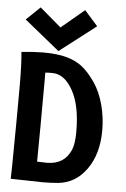

<svg xmlns="http://www.w3.org/2000/svg" viewBox="-59 -925 637 972"><g transform="rotate(5 259.0 -438.5)"><path d="M216.8 -663.6 38.1 -808.6 108.4 -876 216.8 -783.7 334 -881.8 401.4 -805.7ZM196.8 -550.3H182.1Q168.5 -550.3 160.2 -548.8Q160.6 -536.1 160.6 -506.3Q160.6 -491.2 160.4 -470Q160.2 -448.7 160.2 -431.6Q160.2 -288.1 158.2 -96.7Q201.2 -95.2 206.5 -95.2H208Q296.9 -95.2 329.6 -172.4Q342.8 -203.6 342.8 -265.6Q342.8 -398.9 300 -474.6Q257.3 -550.3 196.8 -550.3ZM34.2 -62.5Q34.2 -70.3 34.9 -132.8Q35.6 -195.3 36.4 -283.2Q37.1 -371.1 37.1 -439.9V-477.1Q37.1 -581.1 30.8 -643.1Q100.1 -649.9 140.6 -649.9Q212.9 -649.9 260.7 -636.7Q308.6 -623.5 342 -596.7Q375.5 -569.8 409.2 -520.5Q439.9 -474.1 456.5 -411.9Q473.1 -349.6 473.1 -283.2Q473.1 -163.1 417.5 -85Q361.8 -6.8 272.9 1.5Q235.4 4.9 194.3 4.9Q175.8 4.9 119.1 3.2Q62.5 1.5 32.7 1.5Q32.7 -14.6 34.2 -62.5Z"/></g></svg>

Font: Fantasque Sans Mono
Style: Bold
Weight: 700
Monospace: yes
Designer: Jany Belluz
Version: Version 1.8.0 ; ttfautohint (v1.8.2)